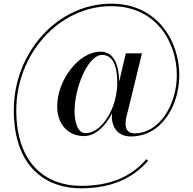

<svg xmlns="http://www.w3.org/2000/svg" viewBox="-20 -810 1050 1044"><path d="M785 64 776 55.5C690.5 153 580 200.5 419 200.5C243.5 200.5 68.5 93.5 68.5 -211C68.5 -516.5 301 -776.5 584.5 -776.5C831 -776.5 941.5 -578.5 941.5 -401C941.5 -243.5 848.5 -85 711.5 -85C634.5 -85 670.5 -186 675.5 -206.5L752 -520H664L628 -366C626.5 -445.5 606.5 -529 526.5 -529C407.5 -529 291 -374 291 -231C291 -130 354.5 -70 437.5 -70C496.5 -70 553 -122 589 -194C582.5 -135 609.5 -68 691 -68C862 -68 955 -241 955 -401C955 -584 838 -790 585 -790C292 -790 55 -524 55 -211C55 103.5 236 214 419 214C582 214 701 162 785 64ZM617.5 -357.5C617.5 -336.5 615.5 -315 611.5 -294.5L604 -261.5C576.5 -165 512.5 -86 445.5 -86C401.5 -86 385.5 -147 385.5 -205.5C385.5 -334.5 458.5 -511.5 535.5 -511.5C615 -511.5 617.5 -399.5 617.5 -357.5Z"/></svg>

Font: Bodoni* 16pt
Style: Italic
Weight: 400
Italic angle: -13°
Version: Version 2.3